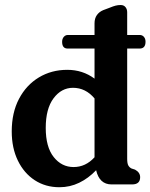

<svg xmlns="http://www.w3.org/2000/svg" viewBox="-20 -754 615 785"><path d="M234 -583Q234 -595.5 240.8 -603.2Q247.5 -611 257.5 -611H366.5V-658.5Q366.5 -679 376.2 -692.5Q386 -706 402 -712.5L428.5 -722.5Q443 -728.5 452.8 -731Q462.5 -733.5 473.5 -733.5Q486 -733.5 493 -725Q500 -716.5 500 -704V-611H551Q562 -611 568.5 -603.2Q575 -595.5 575 -583.5Q575 -555.5 551 -555.5H500V-104.5Q500 -85.5 504.8 -77.2Q509.5 -69 518 -65L532 -60.5Q553 -49 553 -29.5Q553 0 520 0H436Q386.5 0 373 -58Q341.5 -25 303.8 -6.8Q266 11.5 223 11.5Q166 11.5 122 -17.2Q78 -46 53 -97.5Q28 -149 28 -216.5Q28 -293.5 57.8 -350Q87.5 -406.5 139 -437.5Q190.5 -468.5 255 -468.5Q318 -468.5 366.5 -432.5V-555.5H256.5Q234 -555.5 234 -583ZM167 -231Q167 -153 199.5 -112Q232 -71 281 -71Q330 -71 366.5 -111V-351.5Q330 -395 278.5 -395Q231 -395 199 -352.2Q167 -309.5 167 -231Z"/></svg>

Font: Fraunces 72pt S100 SemiBold
Style: Regular
Weight: 600
Version: Version 1.000; ttfautohint (v1.8.3)